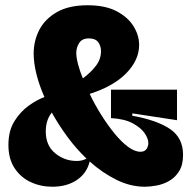

<svg xmlns="http://www.w3.org/2000/svg" viewBox="-20 -695 727 730"><path d="M179 15Q135 15 97 -2.5Q59 -20 35.5 -55.5Q12 -91 12 -144Q12 -198 35 -234.5Q58 -271 89.5 -293.5Q121 -316 149 -326Q129 -371 118.5 -413.5Q108 -456 108 -491Q108 -540 129.5 -581.5Q151 -623 196.5 -649Q242 -675 313 -675Q380 -675 423 -652.5Q466 -630 487.5 -595.5Q509 -561 509 -524Q509 -467 460.5 -417Q412 -367 321 -338Q340 -298 364.5 -259Q389 -220 415 -188Q441 -156 466.5 -137Q492 -118 514 -118Q530 -118 537 -128.5Q544 -139 544 -151Q544 -168 530 -188.5Q516 -209 485 -226Q454 -243 402 -246V-354H653V-238L483 -264V-255Q577 -238 626.5 -204.5Q676 -171 676 -106Q676 -68 661 -44Q646 -20 623 -7Q600 6 575 10.5Q550 15 531 15Q476 15 422.5 -11.5Q369 -38 321 -81Q310 -36 272 -10.5Q234 15 179 15ZM270 -494Q270 -477 276.5 -451.5Q283 -426 295 -397Q325 -419 344.5 -444.5Q364 -470 364 -500Q364 -520 353.5 -534.5Q343 -549 318 -549Q292 -549 281 -531.5Q270 -514 270 -494ZM154 -195Q154 -142 189.5 -112.5Q225 -83 272 -83Q293 -83 309 -92Q270 -129 236.5 -174.5Q203 -220 177 -267Q154 -239 154 -195Z"/></svg>

Font: Bricolage Grotesque 48pt ExtraBold
Style: Regular
Weight: 800
Designer: Mathieu Triay
Foundry: Atelier Triay
Version: Version 1.000; ttfautohint (v1.8.4.7-5d5b);gftools[0.9.32]